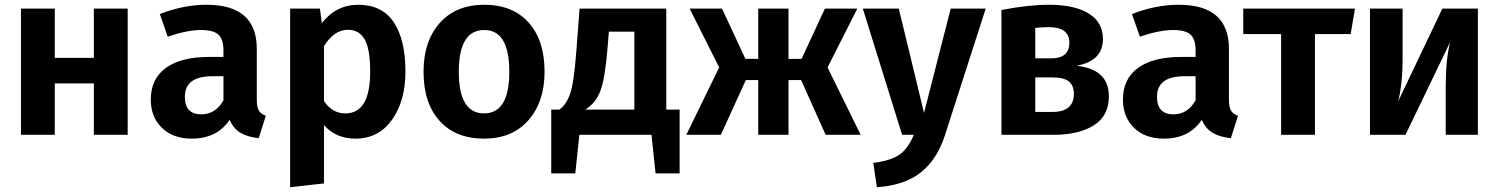

<svg xmlns="http://www.w3.org/2000/svg" viewBox="-20 -566 6293 806"><path d="M374 0V-216H210V0H68V-530H210V-323H374V-530H516V0Z M1058 -147Q1058 -116 1067 -101.5Q1076 -87 1096 -80L1066 14Q1019 9 989.5 -8.5Q960 -26 944 -63Q891 16 785 16Q706 16 659.5 -29.5Q613 -75 613 -148Q613 -235 676.5 -281Q740 -327 857 -327H918V-353Q918 -402 896.5 -421Q875 -440 824 -440Q766 -440 684 -412L651 -507Q750 -546 847 -546Q1058 -546 1058 -361ZM825 -86Q885 -86 918 -145V-246H872Q756 -246 756 -160Q756 -86 825 -86Z M1484 -546Q1584 -546 1633 -472.5Q1682 -399 1682 -266Q1682 -142 1625.5 -63Q1569 16 1472 16Q1390 16 1340 -41V204L1198 220V-530H1323L1331 -469Q1391 -546 1484 -546ZM1430 -90Q1534 -90 1534 -265Q1534 -361 1510.5 -401Q1487 -441 1441 -441Q1382 -441 1340 -372V-142Q1374 -90 1430 -90Z M2266 -265Q2266 -138 2198 -61Q2130 16 2012 16Q1893 16 1825.5 -58.5Q1758 -133 1758 -265Q1758 -393 1826 -469.5Q1894 -546 2013 -546Q2132 -546 2199 -471.5Q2266 -397 2266 -265ZM2013 -440Q1906 -440 1906 -265Q1906 -90 2012 -90Q2118 -90 2118 -265Q2118 -440 2013 -440Z M2777 -106H2833V162H2732L2715 0H2412L2395 162H2294V-106H2328Q2357 -126 2373 -171.5Q2389 -217 2399 -346L2413 -530H2777ZM2643 -106V-433H2536L2530 -360Q2520 -237 2500.5 -185Q2481 -133 2437 -106Z M3579 -530 3454 -283 3593 0H3446L3343 -230H3290V0H3163V-230H3111L3006 0H2861L2999 -283L2875 -530H3011L3109 -319H3163V-530H3290V-319H3345L3443 -530Z M4118 -530 3947 1Q3915 102 3846.5 157Q3778 212 3661 220L3646 118Q3722 108 3757.5 82Q3793 56 3816 0H3767L3602 -530H3753L3859 -92L3971 -530Z M4499 -290Q4635 -275 4635 -162Q4635 -80 4572 -40Q4509 0 4401 0H4184V-524Q4296 -546 4385 -546Q4490 -546 4550 -509.5Q4610 -473 4610 -402Q4610 -310 4499 -290ZM4383 -452Q4358 -452 4326 -449V-321H4393Q4469 -321 4469 -387Q4469 -452 4383 -452ZM4397 -96Q4488 -96 4488 -172Q4488 -207 4467 -224Q4446 -241 4398 -241H4326V-96Z M5139 -147Q5139 -116 5148 -101.5Q5157 -87 5177 -80L5147 14Q5100 9 5070.5 -8.5Q5041 -26 5025 -63Q4972 16 4866 16Q4787 16 4740.5 -29.5Q4694 -75 4694 -148Q4694 -235 4757.5 -281Q4821 -327 4938 -327H4999V-353Q4999 -402 4977.5 -421Q4956 -440 4905 -440Q4847 -440 4765 -412L4732 -507Q4831 -546 4928 -546Q5139 -546 5139 -361ZM4906 -86Q4966 -86 4999 -145V-246H4953Q4837 -246 4837 -160Q4837 -86 4906 -86Z M5668 -530 5650 -423H5500V0H5358V-423H5199V-530Z M6184 -530V0H6049V-201Q6049 -320 6068 -390L5880 0H5731V-530H5868V-327Q5868 -210 5849 -140L6035 -530Z"/></svg>

Font: Fira Sans SemiBold
Style: Regular
Weight: 600
Designer: bBox Type GmbH & Carrois Corporate GbR & Edenspiekermann AG
Foundry: bBox Type GmbH & Carrois Corporate GbR & Edenspiekermann AG
Version: Version 4.301;PS 004.301;hotconv 1.0.88;makeotf.lib2.5.64775